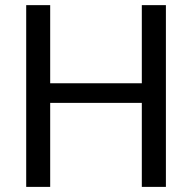

<svg xmlns="http://www.w3.org/2000/svg" viewBox="-20 -731 753 751"><path d="M628.9 0H534.7V-328.6H176.3V0H82.5V-710.9H176.3V-405.3H534.7V-710.9H628.9Z"/></svg>

Font: Mardoto
Style: Regular
Weight: 400
Designer: Christian Robertson, Vahan Hovhannisyan
Foundry: Google
Version: Version 1.000